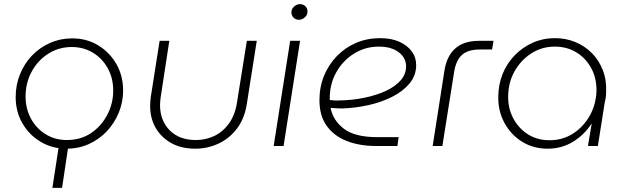

<svg xmlns="http://www.w3.org/2000/svg" viewBox="-20 -708 3040 931"><path d="M234 203 265 2H311L281 203ZM302 13Q233 13 177 -20.5Q121 -54 88.5 -110.5Q56 -167 56 -237Q56 -296 77 -348Q98 -400 135.5 -439Q173 -478 223 -500Q273 -522 330 -522Q400 -522 455.5 -488.5Q511 -455 544 -398Q577 -341 577 -269Q577 -213 556 -162Q535 -111 498.5 -72Q462 -33 412 -10Q362 13 302 13ZM304 -29Q372 -29 422 -63Q472 -97 500.5 -152Q529 -207 529 -269Q529 -329 502.5 -377Q476 -425 430.5 -452.5Q385 -480 328 -480Q265 -480 214 -447.5Q163 -415 133.5 -360.5Q104 -306 104 -240Q104 -181 130 -133Q156 -85 201.5 -57Q247 -29 304 -29Z M1225 -510 1177 -205Q1166 -133 1129 -84.5Q1092 -36 1039 -11.5Q986 13 927 13Q859 13 810 -14.5Q761 -42 734.5 -88.5Q708 -135 708 -195Q708 -205 709 -216Q710 -227 711 -237L754 -510H801L759 -236Q758 -227 757 -217.5Q756 -208 756 -199Q756 -124 802.5 -76.5Q849 -29 930 -29Q976 -29 1017.5 -48Q1059 -67 1089 -107.5Q1119 -148 1129 -210L1177 -510Z M1307 0 1387 -510H1435L1355 0ZM1430 -612Q1414 -612 1403.5 -622.5Q1393 -633 1393 -649Q1393 -659 1398.5 -667.5Q1404 -676 1414 -682Q1424 -688 1435 -688Q1450 -688 1460.5 -678Q1471 -668 1471 -653Q1471 -640 1464.5 -631Q1458 -622 1448.5 -617Q1439 -612 1430 -612Z M1806 0Q1723 0 1661 -24.5Q1599 -49 1564 -98Q1529 -147 1529 -222Q1529 -286 1551 -340Q1573 -394 1613 -435.5Q1653 -477 1706.5 -500Q1760 -523 1823 -523Q1878 -523 1916.5 -505.5Q1955 -488 1976.5 -459Q1998 -430 1998 -392Q1998 -342 1966 -303.5Q1934 -265 1881.5 -238.5Q1829 -212 1765.5 -198Q1702 -184 1638 -182Q1624 -182 1610 -183Q1596 -184 1583 -185Q1595 -123 1648.5 -83Q1702 -43 1809 -43H1913L1907 0ZM1579 -223Q1590 -222 1602.5 -221Q1615 -220 1627 -221Q1689 -222 1747 -234Q1805 -246 1850.5 -267Q1896 -288 1922.5 -318Q1949 -348 1949 -386Q1949 -428 1913 -455Q1877 -482 1817 -482Q1751 -482 1696.5 -448Q1642 -414 1610 -356.5Q1578 -299 1579 -227Q1579 -226 1579 -225.5Q1579 -225 1579 -223Z M2078 0 2135 -365Q2146 -436 2187.5 -473Q2229 -510 2303 -510H2373L2366 -468H2307Q2250 -468 2220.5 -442Q2191 -416 2182 -359L2125 0Z M2635 13Q2567 13 2513 -20Q2459 -53 2427.5 -109.5Q2396 -166 2396 -235Q2396 -297 2417 -349Q2438 -401 2476 -440Q2514 -479 2563.5 -501Q2613 -523 2671 -523Q2724 -523 2770 -504Q2816 -485 2850.5 -450Q2885 -415 2903.5 -366.5Q2922 -318 2919 -259Q2919 -246 2917 -233.5Q2915 -221 2912 -209L2879 0H2831L2849 -108H2848Q2812 -53 2757.5 -20Q2703 13 2635 13ZM2645 -28Q2707 -28 2756.5 -59Q2806 -90 2837 -142.5Q2868 -195 2872 -259Q2875 -323 2849 -373.5Q2823 -424 2776.5 -453Q2730 -482 2670 -482Q2608 -482 2557 -449.5Q2506 -417 2475 -362Q2444 -307 2444 -238Q2444 -179 2470.5 -131Q2497 -83 2542 -55.5Q2587 -28 2645 -28Z"/></svg>

Font: MuseoModerno Thin ExtraLight
Style: Italic
Weight: 250
Italic angle: -9°
Version: Version 1.003